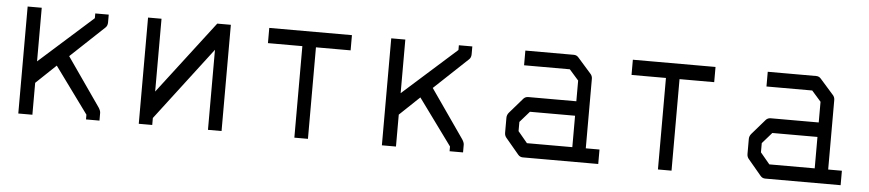

<svg xmlns="http://www.w3.org/2000/svg" viewBox="-34 -647 3470 767"><g transform="rotate(5 1701.0 -263.5)"><path d="M108 -177V-49H51.5V-478H108V-263L323 -455V-474H377V-443Q377 -429.5 369 -422L234 -295L369 -101Q377 -88.5 377 -80V-49H323V-68L188 -253Z M866.5 -50H812V-371L588.5 -78V-50H534.5V-476H588.5V-184L812 -476H866.5Z M1020.5 -477H1352V-416H1213V-49H1158.5V-416H1020.5Z M1566 -177V-49H1509.5V-478H1566V-263L1781 -455V-474H1835V-443Q1835 -429.5 1827 -422L1692 -295L1827 -101Q1835 -88.5 1835 -80V-49H1781V-68L1646 -253Z M2268 -108V-234H2087L2048.5 -190V-153L2086 -108ZM2322 -108H2377V-50H2074.5Q2063 -50 2055.5 -59L2003.5 -121Q1995.5 -129.5 1995.5 -142V-202Q1995.5 -213.5 2003.5 -223L2056.5 -284Q2064 -292 2075.5 -292H2268V-375L2231 -417H2047.5V-476H2242Q2253.5 -476 2261 -467L2314 -407Q2322 -398.5 2322 -387Z M2478.5 -477H2810V-416H2671V-49H2616.5V-416H2478.5Z M3240 -108V-234H3059L3020.5 -190V-153L3058 -108ZM3294 -108H3349V-50H3046.5Q3035 -50 3027.5 -59L2975.5 -121Q2967.5 -129.5 2967.5 -142V-202Q2967.5 -213.5 2975.5 -223L3028.5 -284Q3036 -292 3047.5 -292H3240V-375L3203 -417H3019.5V-476H3214Q3225.5 -476 3233 -467L3286 -407Q3294 -398.5 3294 -387Z"/></g></svg>

Font: 3270 Nerd Font Mono SemCond
Style: Regular
Weight: 400
Monospace: yes
Version: Version 3.0.1;Nerd Fonts 3.1.1